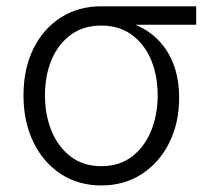

<svg xmlns="http://www.w3.org/2000/svg" viewBox="-20 -562 647 594"><path d="M293.5 11.7Q222.2 11.7 168 -23.9Q113.8 -59.6 83.3 -122.3Q52.7 -185.1 52.7 -267.1Q52.7 -349.1 83.3 -411.1Q113.8 -473.1 168 -507.8Q222.2 -542.5 293.5 -542.5H586.9V-485.4H357.9L293.5 -482.9Q237.8 -482.9 199 -454.3Q160.2 -425.8 139.6 -377Q119.1 -328.1 119.1 -267.1Q119.1 -206.5 139.6 -156.7Q160.2 -106.9 199 -77.4Q237.8 -47.9 293.5 -47.9Q349.1 -47.9 387.9 -77.4Q426.8 -106.9 447.3 -156.7Q467.8 -206.5 467.8 -267.1Q467.8 -328.1 447.3 -377Q426.8 -425.8 387.7 -454.3Q348.6 -482.9 293.5 -482.9V-505.4Q345.7 -505.4 389.9 -489Q434.1 -472.7 466.3 -441.4Q498.5 -410.2 516.4 -364.3Q534.2 -318.4 534.2 -259.3Q534.2 -181.2 503.4 -119.9Q472.7 -58.6 418.5 -23.4Q364.3 11.7 293.5 11.7Z"/></svg>

Font: Inter 16pt Light
Style: Regular
Weight: 300
Version: Version 4.001;git-66647c0bb